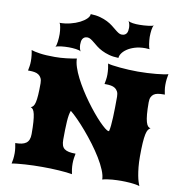

<svg xmlns="http://www.w3.org/2000/svg" viewBox="-101 -1076 1119 1171"><g transform="rotate(10 458.0 -490.5)"><path d="M48.8 0Q51.8 -12.2 54 -29.5Q56.2 -46.9 56.2 -65.4Q56.2 -82.5 53.7 -98.9Q51.3 -115.2 48.8 -127Q70.8 -127 87.4 -130.4Q104 -133.8 115.2 -141.8Q126.5 -149.9 132.1 -163.8Q137.7 -177.7 137.7 -198.7Q137.7 -243.2 135.5 -272.9Q133.3 -302.7 129.2 -321Q125 -339.4 118.7 -347.9Q112.3 -356.4 104 -358.9Q112.8 -361.8 119.1 -369.4Q125.5 -377 129.6 -394Q133.8 -411.1 135.7 -439.7Q137.7 -468.3 137.7 -513.2Q137.7 -532.7 131.3 -544.9Q125 -557.1 114.3 -564.2Q103.5 -571.3 89.1 -573.7Q74.7 -576.2 58.1 -576.2H48.8Q51.3 -587.9 53.7 -603.3Q56.2 -618.7 56.2 -635.7Q56.2 -653.8 54 -672.4Q51.8 -690.9 48.8 -703.1Q67.9 -696.3 103 -691.2Q138.2 -686 194.3 -686Q231 -686 265.6 -690.2Q300.3 -694.3 329.6 -699.7Q329.6 -676.3 339.4 -646.5Q349.1 -616.7 365.7 -584Q382.3 -551.3 403.6 -517.3Q424.8 -483.4 448 -451.7Q471.2 -419.9 494.4 -391.8Q517.6 -363.8 537.8 -343Q558.1 -322.3 573.2 -310.1Q588.4 -297.9 595.7 -297.9H596.7Q597.2 -297.9 597.9 -297.6Q598.6 -297.4 599.6 -297.4Q603.5 -312 605.7 -334.5Q607.9 -356.9 609.1 -385.3Q610.4 -413.6 610.8 -446Q611.3 -478.5 611.3 -513.2Q611.3 -532.7 605 -544.9Q598.6 -557.1 587.9 -564.2Q577.1 -571.3 562.7 -573.7Q548.3 -576.2 531.7 -576.2H522.5Q524.9 -587.9 527.3 -603.3Q529.8 -618.7 529.8 -635.7Q529.8 -653.8 527.6 -672.4Q525.4 -690.9 522.5 -703.1Q531.7 -699.7 551.8 -696.8Q571.8 -693.8 597.7 -691.4Q623.5 -689 652.6 -687.5Q681.6 -686 709.5 -686Q737.8 -686 766.8 -687.5Q795.9 -689 821.5 -691.4Q847.2 -693.8 866.7 -696.8Q886.2 -699.7 896 -703.1Q893.1 -690.9 890.9 -672.4Q888.7 -653.8 888.7 -635.7Q888.7 -618.7 891.1 -603.3Q893.6 -587.9 896 -576.2H885.7Q868.2 -576.2 853.5 -573.7Q838.9 -571.3 828.6 -564.2Q818.4 -557.1 812.7 -544.9Q807.1 -532.7 807.1 -513.2Q807.1 -468.3 809.8 -439Q812.5 -409.7 817.6 -392.1Q822.8 -374.5 829.8 -367.2Q836.9 -359.9 845.7 -358.9Q837.4 -354.5 831.1 -345.2Q824.7 -335.9 820.6 -315.9Q816.4 -295.9 814.2 -262.7Q812 -229.5 812 -177.2Q812 -142.1 814.9 -113Q817.9 -84 822 -61.8Q826.2 -39.6 831.1 -24.2Q835.9 -8.8 839.8 0Q827.6 -3.9 812.5 -6.3Q797.4 -8.8 781.7 -10Q766.1 -11.2 751.5 -11.7Q736.8 -12.2 726.1 -12.2Q714.4 -12.2 699.7 -11.7Q685.1 -11.2 669.7 -10Q654.3 -8.8 638.7 -6.3Q623 -3.9 609.9 0Q609.9 -24.4 595.9 -58.1Q582 -91.8 559.3 -128.9Q536.6 -166 508.1 -204.1Q479.5 -242.2 450.4 -276.1Q421.4 -310.1 394.5 -337.2Q367.7 -364.3 348.6 -379.4Q339.4 -357.4 336.4 -310.5Q333.5 -263.7 333.5 -198.7Q333.5 -177.7 338.1 -163.8Q342.8 -149.9 353.5 -141.8Q364.3 -133.8 381.1 -130.4Q397.9 -127 422.4 -127Q419.9 -115.2 417.5 -98.9Q415 -82.5 415 -65.4Q415 -46.9 417.2 -29.5Q419.4 -12.2 422.4 0Q408.2 -2.9 386.7 -5.1Q365.2 -7.3 339.8 -9Q314.5 -10.7 287.6 -11.5Q260.7 -12.2 235.8 -12.2Q210.9 -12.2 183.8 -11.5Q156.7 -10.7 131.3 -9Q106 -7.3 84.2 -5.1Q62.5 -2.9 48.8 0ZM188 -747.6Q191.4 -752.4 193.6 -761.5Q195.8 -770.5 197.3 -781.7Q198.7 -793 199.5 -805.2Q200.2 -817.4 200.2 -828.6Q200.2 -837.9 199 -849.1Q197.8 -860.4 196 -870.6Q194.3 -880.9 191.9 -887.9Q189.5 -895 186.5 -896Q221.2 -896 253.7 -904.1Q286.1 -912.1 311 -924.8Q335.9 -937.5 350.8 -952.4Q365.7 -967.3 365.7 -981.4Q399.4 -980.5 424.8 -973.4Q450.2 -966.3 470 -956.3Q489.7 -946.3 504.4 -934.8Q519 -923.3 530.8 -913.6Q542.5 -903.8 552.7 -897.5Q563 -891.1 573.2 -891.1Q585.4 -891.1 592.8 -895.5Q600.1 -899.9 604 -906.7Q607.9 -913.6 609.1 -922.4Q610.4 -931.2 610.4 -939.9Q610.4 -951.7 607.4 -962.6Q604.5 -973.6 599.6 -981.4Q603 -977.5 610.8 -975.1Q618.7 -972.7 628.4 -971.2Q638.2 -969.7 649.2 -969.2Q660.2 -968.8 669.9 -968.8Q682.1 -968.8 696.3 -969.7Q710.4 -970.7 723.1 -972.2Q735.8 -973.6 745.1 -975.8Q754.4 -978 756.8 -980.5Q753.4 -976.1 751 -968.5Q748.5 -960.9 747.1 -950.9Q745.6 -940.9 744.9 -929.7Q744.1 -918.5 744.1 -906.7Q744.1 -897.5 745.4 -885.3Q746.6 -873 748.3 -861.6Q750 -850.1 752.4 -842Q754.9 -834 757.8 -833Q743.2 -834.5 729 -834.5Q692.9 -834.5 664.8 -825.7Q636.7 -816.9 617.7 -803.7Q598.6 -790.5 588.6 -775.4Q578.6 -760.3 578.6 -747.6Q544.9 -748.5 519.5 -755.6Q494.1 -762.7 474.4 -772.7Q454.6 -782.7 439.9 -794.2Q425.3 -805.7 413.6 -815.4Q401.9 -825.2 391.6 -831.5Q381.3 -837.9 371.1 -837.9Q358.9 -837.9 351.8 -833.3Q344.7 -828.6 340.8 -821.5Q336.9 -814.5 335.7 -805.4Q334.5 -796.4 334.5 -787.6Q334.5 -775.9 337.2 -764.9Q339.8 -753.9 344.7 -746.1Q341.3 -749.5 332.8 -752Q324.2 -754.4 313.5 -755.9Q302.7 -757.3 291 -758.1Q279.3 -758.8 269.5 -758.8Q257.8 -758.8 244.9 -758.1Q231.9 -757.3 220.5 -755.9Q209 -754.4 200.2 -752.2Q191.4 -750 188 -747.6Z"/></g></svg>

Font: Arbutus
Style: Regular
Weight: 400
Designer: Karolina Lach
Foundry: Sorkin Type Co.
Version: Version 1.002